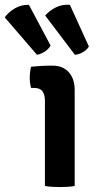

<svg xmlns="http://www.w3.org/2000/svg" viewBox="-98 -772 400 797"><path d="M212 0Q199.5 2.5 183 3.5Q166.5 4.5 150.5 4.5Q134.5 4.5 118 3.5Q101.5 2.5 88.5 0V-352.5Q88.5 -378.5 78.5 -392.8Q68.5 -407 43.5 -407H31Q25.5 -427 25.5 -449.5Q25.5 -473 31 -495Q51 -497 70.8 -498.2Q90.5 -499.5 103.5 -499.5H120.5Q163 -499.5 187.5 -472.2Q212 -445 212 -398.5ZM192 -752 271 -579Q263 -565 245.8 -555.2Q228.5 -545.5 213 -544.5L89.5 -707.5Q107 -727.5 133.2 -741Q159.5 -754.5 192 -752ZM22 -752 112 -583Q104 -568 87.2 -557.5Q70.5 -547 55.5 -544.5L-78.5 -700Q-62.5 -721.5 -36.8 -737Q-11 -752.5 22 -752Z"/></svg>

Font: Signika Negative SemiBold
Style: Regular
Weight: 600
Designer: Anna Giedryś
Foundry: Anna Giedryś
Version: Version 2.000; ttfautohint (v1.8.3) -l 8 -r 50 -G 200 -x 9 -